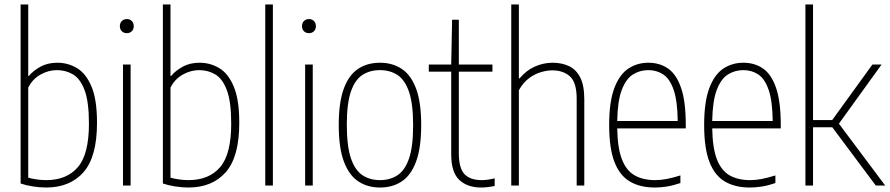

<svg xmlns="http://www.w3.org/2000/svg" viewBox="-20 -828 3971 857"><path d="M186 9Q157.5 9 126 4Q94.5 -1 72 -9V-808H106V-489H109Q127 -511.5 159.5 -529.8Q192 -548 236 -548Q283 -548 323.2 -524.2Q363.5 -500.5 388.2 -442.2Q413 -384 413 -280Q413 -128 352.8 -59.5Q292.5 9 186 9ZM186 -24Q277.5 -24 327.2 -81.5Q377 -139 377 -276Q377 -373.5 357.8 -425Q338.5 -476.5 306 -495.8Q273.5 -515 234 -515Q196.5 -515 161 -495.2Q125.5 -475.5 106 -437V-35Q121 -30.5 143.5 -27.2Q166 -24 186 -24Z M529 0V-540H563V0ZM546 -680Q532.5 -680 523.8 -688.5Q515 -697 515 -711Q515 -725.5 523.8 -734.2Q532.5 -743 546 -743Q559.5 -743 568.2 -734.2Q577 -725.5 577 -711Q577 -697 568.2 -688.5Q559.5 -680 546 -680Z M821 9Q792.5 9 761 4Q729.5 -1 707 -9V-808H741V-489H744Q762 -511.5 794.5 -529.8Q827 -548 871 -548Q918 -548 958.2 -524.2Q998.5 -500.5 1023.2 -442.2Q1048 -384 1048 -280Q1048 -128 987.8 -59.5Q927.5 9 821 9ZM821 -24Q912.5 -24 962.2 -81.5Q1012 -139 1012 -276Q1012 -373.5 992.8 -425Q973.5 -476.5 941 -495.8Q908.5 -515 869 -515Q831.5 -515 796 -495.2Q760.5 -475.5 741 -437V-35Q756 -30.5 778.5 -27.2Q801 -24 821 -24Z M1164 0V-808H1198V0Z M1342 0V-540H1376V0ZM1359 -680Q1345.5 -680 1336.8 -688.5Q1328 -697 1328 -711Q1328 -725.5 1336.8 -734.2Q1345.5 -743 1359 -743Q1372.5 -743 1381.2 -734.2Q1390 -725.5 1390 -711Q1390 -697 1381.2 -688.5Q1372.5 -680 1359 -680Z M1676 9Q1621 9 1579.5 -18.2Q1538 -45.5 1515 -106.8Q1492 -168 1492 -270Q1492 -372 1514.8 -433Q1537.5 -494 1578.8 -521Q1620 -548 1676 -548Q1731 -548 1772.5 -521Q1814 -494 1837 -433Q1860 -372 1860 -270Q1860 -168 1837.2 -106.8Q1814.5 -45.5 1773.2 -18.2Q1732 9 1676 9ZM1676 -24Q1721 -24 1754.2 -45.8Q1787.5 -67.5 1805.8 -120.8Q1824 -174 1824 -268Q1824 -364 1805.8 -417.8Q1787.5 -471.5 1754.2 -493.2Q1721 -515 1676 -515Q1631 -515 1597.8 -493.5Q1564.5 -472 1546.2 -419Q1528 -366 1528 -272Q1528 -176 1546.2 -122Q1564.5 -68 1597.8 -46Q1631 -24 1676 -24Z M2128 9Q2066 9 2030 -25Q1994 -59 1994 -139V-508H1894V-540H1994L1998 -740H2028V-540H2178V-508H2028V-145Q2028 -77 2053.5 -50.5Q2079 -24 2130 -24Q2156 -24 2188 -32V2Q2174.5 5 2158.5 7Q2142.5 9 2128 9Z M2262 0V-808H2296V-478H2299Q2329 -514 2367.5 -531Q2406 -548 2447 -548Q2487 -548 2519 -533.2Q2551 -518.5 2569.5 -483Q2588 -447.5 2588 -385V0H2554V-387Q2554 -460 2524 -487Q2494 -514 2445 -514Q2422 -514 2394.5 -506Q2367 -498 2340.8 -478.5Q2314.5 -459 2296 -425V0Z M2903 9Q2837 9 2791.5 -17.8Q2746 -44.5 2722.5 -105.5Q2699 -166.5 2699 -270Q2699 -373.5 2722 -434.5Q2745 -495.5 2784.5 -521.8Q2824 -548 2874 -548Q2924.5 -548 2962 -522Q2999.5 -496 3020.2 -435.2Q3041 -374.5 3041 -270V-255H2735Q2736.5 -167 2756 -116.8Q2775.5 -66.5 2812.8 -45.2Q2850 -24 2905 -24Q2928.5 -24 2955.2 -29Q2982 -34 3017 -45V-11Q2985 0 2957.2 4.5Q2929.5 9 2903 9ZM2874 -515Q2836 -515 2805 -495.5Q2774 -476 2755.2 -426.5Q2736.5 -377 2735 -288H3005Q3004 -377 2987 -426.5Q2970 -476 2940.8 -495.5Q2911.5 -515 2874 -515Z M3327 9Q3261 9 3215.5 -17.8Q3170 -44.5 3146.5 -105.5Q3123 -166.5 3123 -270Q3123 -373.5 3146 -434.5Q3169 -495.5 3208.5 -521.8Q3248 -548 3298 -548Q3348.5 -548 3386 -522Q3423.5 -496 3444.2 -435.2Q3465 -374.5 3465 -270V-255H3159Q3160.5 -167 3180 -116.8Q3199.5 -66.5 3236.8 -45.2Q3274 -24 3329 -24Q3352.5 -24 3379.2 -29Q3406 -34 3441 -45V-11Q3409 0 3381.2 4.5Q3353.5 9 3327 9ZM3298 -515Q3260 -515 3229 -495.5Q3198 -476 3179.2 -426.5Q3160.5 -377 3159 -288H3429Q3428 -377 3411 -426.5Q3394 -476 3364.8 -495.5Q3335.5 -515 3298 -515Z M3575 0V-808H3609V-292H3694.5L3874 -540H3915L3724.5 -276L3931 0H3889L3695 -260H3609V0Z"/></svg>

Font: Encode Sans Cnd Th
Style: Regular
Weight: 100
Width: 3
Designer: Multiple Designers
Foundry: Impallari Type
Version: Version 3.002; ttfautohint (v1.8.3) -l 8 -r 50 -G 200 -x 14 